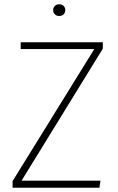

<svg xmlns="http://www.w3.org/2000/svg" viewBox="-20 -880 552 900"><path d="M462 -652 81 -33H451L446 0H39V-31L422 -650H77V-682H462ZM257 -860Q271 -860 278.5 -852Q286 -844 286 -833Q286 -821 278.5 -813Q271 -805 257 -805Q245 -805 237 -813Q229 -821 229 -833Q229 -844 237 -852Q245 -860 257 -860Z"/></svg>

Font: FiraSans
Style: Regular
Weight: 200
Designer: Carrois Corporate & Edenspiekermann AG
Foundry: Carrois Corporate GbR & Edenspiekermann AG
Version: Version 3.106;PS 003.106;hotconv 1.0.70;makeotf.lib2.5.58329